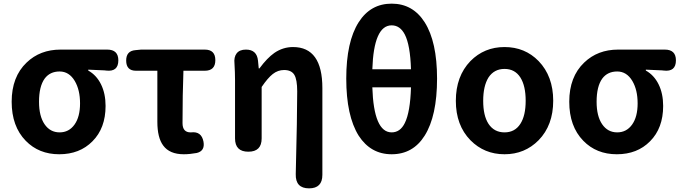

<svg xmlns="http://www.w3.org/2000/svg" viewBox="-20 -832 3740 1053"><path d="M305 14Q193 14 121 -60Q44 -139 44 -274Q44 -411 126 -489Q200 -560 312 -560H470H568Q629 -560 629 -501Q629 -437 562 -445Q559 -445 554 -446Q497 -449 464 -450V-445Q509 -420 534 -369.5Q559 -319 559 -251Q559 -129 487 -57Q417 14 305 14ZM307 -106Q358 -106 388.5 -148.5Q419 -191 419 -265Q419 -339 390 -388Q359 -440 307 -440Q254 -440 225 -401Q194 -358 194 -274Q194 -195 224.5 -150.5Q255 -106 307 -106Z M988 14Q910 14 875 -34Q843 -77 843 -164V-444H726Q672 -444 672 -500Q672 -553 723 -557L754 -560H957H1103Q1161 -560 1161 -502Q1161 -444 1103 -444H986Q981 -313 981 -157Q981 -106 1025 -106Q1027 -106 1028 -106Q1085 -113 1096 -55Q1105 -4 1059 7Q1021 14 988 14Z M1675 201Q1600 201 1602 123Q1610 -195 1610 -331Q1610 -396 1594 -422Q1578 -448 1538 -448Q1504 -448 1476 -426Q1449 -405 1415 -355V-73Q1415 0 1342 0Q1269 0 1269 -73V-393Q1269 -434 1266 -483Q1262 -519 1278 -539.5Q1294 -560 1329 -560Q1389 -560 1395 -499L1399 -457H1403Q1445 -514 1485 -542Q1532 -574 1587 -574Q1748 -574 1748 -349V-74V127Q1748 201 1675 201Z M2128 14Q2013 14 1947 -88Q1879 -197 1879 -401Q1879 -603 1947 -710Q2012 -812 2128 -812Q2244 -812 2309 -710Q2377 -603 2377 -401Q2377 -196 2309 -88Q2245 14 2128 14ZM2128 -106Q2175 -106 2200 -157Q2230 -217 2234 -353H2128H2022Q2030 -106 2128 -106ZM2022 -452H2128H2234Q2230 -585 2200 -643Q2174 -693 2128 -693Q2030 -693 2022 -452Z M2747 14Q2636 14 2560 -63Q2480 -145 2480 -279Q2480 -414 2560 -497Q2636 -574 2747 -574Q2859 -574 2934 -497Q3014 -414 3014 -279.5Q3014 -145 2934 -63Q2858 14 2747 14ZM2747 -106Q2804 -106 2834 -153Q2863 -198 2863 -279.5Q2863 -361 2834 -407Q2804 -454 2747 -454Q2690 -454 2659 -407Q2630 -360 2630 -279Q2630 -198 2659 -153Q2690 -106 2747 -106Z M3363 14Q3251 14 3179 -60Q3102 -139 3102 -274Q3102 -411 3184 -489Q3258 -560 3370 -560H3528H3626Q3687 -560 3687 -501Q3687 -437 3620 -445Q3617 -445 3612 -446Q3555 -449 3522 -450V-445Q3567 -420 3592 -369.5Q3617 -319 3617 -251Q3617 -129 3545 -57Q3475 14 3363 14ZM3365 -106Q3416 -106 3446.5 -148.5Q3477 -191 3477 -265Q3477 -339 3448 -388Q3417 -440 3365 -440Q3312 -440 3283 -401Q3252 -358 3252 -274Q3252 -195 3282.5 -150.5Q3313 -106 3365 -106Z"/></svg>

Font: GenSenRounded JP B
Style: Regular
Weight: 700
Version: Version 1.501;PS 1;hotconv 16.6.51;makeotf.lib2.5.65220